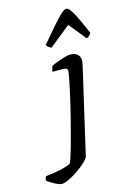

<svg xmlns="http://www.w3.org/2000/svg" viewBox="-278 -826 743 1094"><g transform="rotate(-15 94.0 -279.0)"><path d="M-55 200Q-61 200 -73 195.5Q-85 191 -97.5 184Q-110 177 -121 170Q-132 163 -137 158Q-137 150 -134.5 143Q-132 136 -130 134Q-106 131 -79 127Q-52 123 -27 116.5Q-2 110 17 102Q22 95 29.5 73.5Q37 52 46 20Q55 -12 65 -49.5Q75 -87 85.5 -127Q96 -167 105 -205Q112 -234 119.5 -267.5Q127 -301 133.5 -332Q140 -363 144 -384.5Q148 -406 148 -411Q148 -423 140 -427Q132 -431 118 -431H60Q60 -441 63 -450Q66 -459 68 -464Q84 -472 105.5 -480Q127 -488 147.5 -494Q168 -500 181 -500Q209 -500 224 -486.5Q239 -473 239 -449Q239 -447 237.5 -438Q236 -429 233 -415Q230 -401 226 -384L117 87Q113 97 93 116Q73 135 45.5 154Q18 173 -9.5 186.5Q-37 200 -55 200ZM89 -565Q79 -570 71.5 -576Q64 -582 62 -589Q104 -639 137 -677Q170 -715 192.5 -736.5Q215 -758 227 -758Q239 -758 253.5 -736.5Q268 -715 286 -677Q304 -639 325 -589Q321 -584 314.5 -576Q308 -568 297 -565L215 -666Z"/></g></svg>

Font: Texturina Medium 12pt Medium
Style: Italic
Weight: 500
Italic angle: -11°
Version: Version 1.002